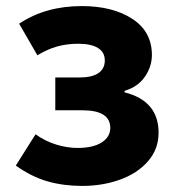

<svg xmlns="http://www.w3.org/2000/svg" viewBox="-20 -598 581 632"><path d="M32 -53 97 -156Q129 -133 165.5 -122Q202 -111 235 -111Q286 -111 314.5 -129Q343 -147 343 -177Q343 -235 251 -235H162V-343H242Q283 -343 304 -357.5Q325 -372 325 -399Q325 -426 302.5 -440Q280 -454 238 -454Q200 -454 168 -445Q136 -436 103 -416L43 -520Q130 -578 249 -578Q351 -578 415.5 -536Q480 -494 480 -417Q480 -379 457 -345.5Q434 -312 390 -299V-294Q502 -266 502 -161Q502 -107 467 -67Q432 -27 374.5 -6.5Q317 14 251 14Q189 14 136.5 -1Q84 -16 32 -53Z"/></svg>

Font: Merged Yaku Han JP ExtraBold
Style: Regular
Weight: 800
Designer: Ryoko NISHIZUKA 西塚涼子 (kana, bopomofo & ideographs); Paul D. Hunt (Latin, Greek & Cyrillic); Sandoll Communications 산돌커뮤니
Foundry: Adobe
Version: Version 2.004